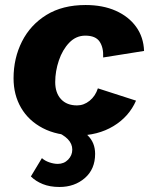

<svg xmlns="http://www.w3.org/2000/svg" viewBox="-20 -530 603 765"><path d="M286 10Q207 10 150.5 -19.5Q94 -49 64 -100.5Q34 -152 34 -218Q34 -298 67.5 -364.5Q101 -431 165 -470.5Q229 -510 321 -510Q390 -510 441.5 -487Q493 -464 522.5 -423Q552 -382 554 -327L391 -301Q393 -340 377 -364Q361 -388 320 -388Q283 -388 256 -360Q229 -332 214.5 -289Q200 -246 200 -203Q200 -160 223 -135Q246 -110 287 -110Q314 -110 337 -128.5Q360 -147 370 -178L522 -129Q494 -65 432 -27.5Q370 10 286 10ZM197 -8 243 -31Q299 -20 329 9Q359 38 359 83Q359 144 318 179.5Q277 215 217 215Q179 215 150.5 203.5Q122 192 103 173L147 100Q159 111 177 117Q195 123 210 123Q235 123 251.5 106Q268 89 268 66Q268 20 197 -8Z"/></svg>

Font: Work Sans
Style: Bold Italic
Weight: 700
Italic angle: -13°
Designer: Wei Huang
Foundry: Wei Huang
Version: Version 2.010; ttfautohint (v1.8.3)